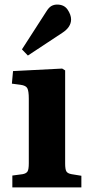

<svg xmlns="http://www.w3.org/2000/svg" viewBox="-20 -820 400 840"><path d="M34 0V-52L79 -58Q95 -61 100.5 -70Q106 -79 106 -106V-388Q106 -422 99.5 -434Q93 -446 70 -449L32 -454L37 -509L252 -520L265 -512V-105Q265 -79 270.5 -70Q276 -61 293 -58L336 -51V0ZM102 -577 76 -604 181 -767Q193 -787 204.5 -793.5Q216 -800 230 -800Q261 -800 276 -777.5Q291 -755 291 -735Q291 -701 252 -676Z"/></svg>

Font: Literata 36pt
Style: Bold
Weight: 700
Designer: Latin by Veronika Burian and Jose Scaglione. Greek by Irene Vlachou. Cyrillic by Vera Evstafieva.
Foundry: TypeTogether
Version: Version 3.002